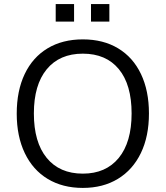

<svg xmlns="http://www.w3.org/2000/svg" viewBox="-20 -913 812 941"><path d="M62 -356Q62 -468 101 -550Q140 -632 213 -676Q286 -720 386 -720Q486 -720 559 -676Q632 -632 671 -550Q710 -468 710 -357Q710 -245 670.5 -163Q631 -81 558 -36.5Q485 8 386 8Q287 8 214 -36Q141 -80 101.5 -162.5Q62 -245 62 -356ZM625 -357Q625 -498 562.5 -574Q500 -650 386 -650Q272 -650 209 -573.5Q146 -497 146 -357Q146 -216 209 -139Q272 -62 386 -62Q499 -62 562 -139Q625 -216 625 -357ZM253 -893H343V-807H253ZM426 -893H516V-807H426Z"/></svg>

Font: Muli
Style: Regular
Weight: 400
Designer: Vernon Adams
Foundry: Vernon Adams
Version: Version 2.000